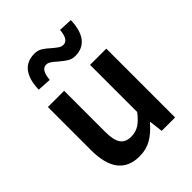

<svg xmlns="http://www.w3.org/2000/svg" viewBox="-233 -953 1095 1095"><g transform="rotate(-45 314.5 -405.5)"><path d="M76 -207V-555H207V-223Q207 -157 227.5 -128Q248 -99 293 -99Q328 -99 356.5 -116.5Q385 -134 416 -175V-555H547V0H439L429 -82H426Q386 -35 344 -10.5Q302 14 248 14Q76 14 76 -207ZM301 -697Q281 -715 267.5 -724Q254 -733 239 -733Q199 -733 193 -657L109 -662Q111 -741 143 -783Q175 -825 237 -825Q263 -825 283 -813Q303 -801 328 -778Q349 -760 362 -751.5Q375 -743 390 -743Q430 -743 436 -817L519 -813Q517 -734 485 -692Q453 -650 393 -650Q368 -650 348.5 -661.5Q329 -673 301 -697Z"/></g></svg>

Font: Merged Yaku Han JP SemiBold
Style: Regular
Weight: 600
Designer: Ryoko NISHIZUKA 西塚涼子 (kana, bopomofo & ideographs); Paul D. Hunt (Latin, Greek & Cyrillic); Sandoll Communications 산돌커뮤니
Foundry: Adobe
Version: Version 2.004